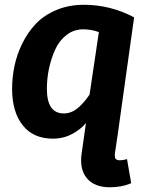

<svg xmlns="http://www.w3.org/2000/svg" viewBox="-20 -566 615 806"><path d="M482.9 106.9Q496.1 106.9 513.2 102.1L530.8 203.1Q490.7 220.2 440.9 220.2Q376 220.2 344.2 181.6Q312.5 143.1 323.2 74.2L334 -1L340.8 -49.8Q319.8 -23.4 283 -3.7Q246.1 16.1 202.1 16.1Q119.6 16.1 75.2 -40.3Q30.8 -96.7 30.8 -192.9Q30.8 -241.2 40.8 -289.1Q50.8 -336.9 73.7 -383.8Q96.7 -430.7 130.6 -466.3Q164.6 -502 216.6 -523.9Q268.6 -545.9 332 -545.9Q443.4 -545.9 543 -493.2L474.1 -1L462.9 74.2Q460.4 92.3 464.8 99.6Q469.2 106.9 482.9 106.9ZM248 -89.8Q277.8 -89.8 303.5 -109.9Q329.1 -129.9 356 -168.9L395 -431.2Q364.3 -442.9 329.1 -442.9Q290 -442.9 259.3 -419.2Q228.5 -395.5 211.4 -357.4Q194.3 -319.3 185.5 -277.3Q176.8 -235.4 176.8 -192.9Q176.8 -89.8 248 -89.8Z"/></svg>

Font: FiraGO SemiBold
Style: Italic
Weight: 600
Italic angle: -8°
Designer: bBox Type GmbH
Foundry: bBox Type GmbH
Version: Version 1.001;PS 001.001;hotconv 1.0.88;makeotf.lib2.5.64775